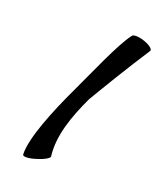

<svg xmlns="http://www.w3.org/2000/svg" viewBox="-153 -606 576 687"><g transform="rotate(30 135.5 -262.0)"><path d="M186 -540C159 -488 129 -358 104 -267C77 -168 48 -38 62 22C64 29 86 25 110 12C135 0 154 -16 152 -22C129 -96 144 -182 167 -267C184 -313 233 -440 270 -526C274 -534 257 -543 234 -547C211 -551 189 -548 186 -540Z"/></g></svg>

Font: Nupuram Condensed Oblique
Style: Regular
Weight: 400
Width: 3
Designer: Santhosh Thottingal (santhosh.thottingal@gmail.com)
Foundry: SMC
Version: Version 1.000